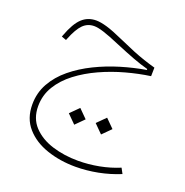

<svg xmlns="http://www.w3.org/2000/svg" viewBox="-125 -484 889 923"><g transform="rotate(20 319.5 -22.5)"><path d="M378.4 94.2 421.4 137.2 464.4 94.2 421.4 51.3ZM241.2 94.2 284.2 137.2 327.1 94.2 284.2 51.3ZM213.4 -370.1Q170.4 -370.1 140.6 -342.3Q110.8 -314.5 86.4 -248.5L83.5 -240.7L107.9 -231.9L110.8 -239.3Q132.8 -294.4 156.2 -317.9Q179.7 -341.3 213.4 -341.3Q231.9 -341.3 262.9 -331.5Q293.9 -321.8 350.6 -297.4Q404.3 -274.9 445.1 -259.5Q485.8 -244.1 522.5 -234.4V-229.5Q460.4 -219.2 395.5 -199.7Q330.6 -180.2 271 -150.9Q211.4 -121.6 164.1 -82.8Q116.7 -43.9 89.1 5.4Q61.5 54.7 61.5 114.3Q61.5 185.5 102.8 232.4Q144 279.3 211.7 302.2Q279.3 325.2 358.4 325.2Q414.6 325.2 472.4 314Q530.3 302.7 583.5 280.8L568.8 253.4Q521 273.4 467 283.7Q413.1 293.9 359.9 293.9Q289.1 293.9 227.5 274.7Q166 255.4 128.4 215.1Q90.8 174.8 90.8 112.3Q90.8 56.2 119.1 9.5Q147.5 -37.1 195.6 -73.7Q243.7 -110.4 303.7 -137.7Q363.8 -165 428 -182.6Q492.2 -200.2 551.8 -208.5L552.7 -252.4Q522.9 -260.7 494.4 -270.3Q465.8 -279.8 434.1 -292.7Q402.3 -305.7 363.3 -323.2Q301.3 -351.1 268.3 -360.6Q235.4 -370.1 213.4 -370.1Z"/></g></svg>

Font: Estedad VF
Style: Regular
Weight: 100
Designer: Amin Abedi
Version: Version 7.3